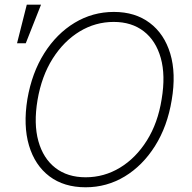

<svg xmlns="http://www.w3.org/2000/svg" viewBox="-20 -788 818 818"><path d="M711.6 -361.9Q693.2 -249.6 640.4 -166Q587.7 -82.4 511.4 -36.2Q435 9.9 344.8 9.9Q252.5 9.9 190.5 -36.9Q128.6 -83.8 103.5 -168.3Q78.5 -252.8 96.6 -365.4Q115.8 -477.6 168.5 -561.1Q221.2 -644.5 297.9 -690.9Q374.6 -737.2 465.2 -737.2Q555.8 -737.2 617.9 -690.5Q680 -643.8 705.4 -559.5Q730.8 -475.1 711.6 -361.9ZM668.7 -365.4Q685.7 -467 665 -540.8Q644.2 -614.7 592.5 -654.7Q540.8 -694.6 464.5 -694.6Q386.4 -694.6 319.1 -653.8Q251.8 -612.9 204.5 -538.4Q157.3 -463.8 139.9 -361.9Q122.9 -260.7 143.5 -186.8Q164.1 -112.9 215.9 -72.8Q267.8 -32.7 344.8 -32.7Q423.7 -32.7 491.3 -73.7Q558.9 -114.7 605.8 -189.5Q652.7 -264.2 668.7 -365.4ZM52.6 -603.7 94.1 -768.1H154.8L89.8 -603.7Z"/></svg>

Font: Inter UI Extra Light
Style: Italic
Weight: 200
Italic angle: -9.39999°
Designer: Rasmus Andersson
Foundry: rsms
Version: 3.2;8d6f07862